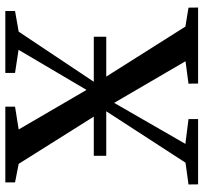

<svg xmlns="http://www.w3.org/2000/svg" viewBox="-42 -742 783 740"><g transform="rotate(-90 350.0 -371.5)"><path d="M93.5 -48.5 296.5 -361.5 89 -691.5 17.5 -705.5V-743H309.5V-705.5L221.5 -691.5L374 -430L528.5 -692L439.5 -705.5V-743H678V-705.5L598.5 -691.5L400 -394L618 -49L691 -37L691.5 0H398.5L398 -37L484.5 -48.5L324 -323.5L166 -49L261.5 -37V0H10L9.5 -37ZM579 -402V-354H120V-402Z"/></g></svg>

Font: Merriweather 72pt Medium
Style: Regular
Weight: 500
Version: Version 2.100